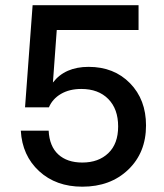

<svg xmlns="http://www.w3.org/2000/svg" viewBox="-20 -700 622 730"><path d="M75.2 -292 104 -680.2H506.8V-585.9H195.8L181.2 -386.2Q227.1 -445.8 316.9 -445.8Q413.6 -445.8 474.4 -383.5Q535.2 -321.3 535.2 -223.1Q535.2 -119.6 467.5 -54.9Q399.9 9.8 293 9.8Q192.9 9.8 128.7 -49.3Q64.5 -108.4 59.1 -203.1H165Q168 -143.6 201.7 -112.8Q235.4 -82 293 -82Q354.5 -82 391.8 -117.7Q429.2 -153.3 429.2 -219.2Q429.2 -285.6 391.6 -323.7Q354 -361.8 289.1 -361.8Q244.1 -361.8 211.9 -343Q179.7 -324.2 166 -292Z"/></svg>

Font: TASA Orbiter Deck Medium
Style: Regular
Weight: 500
Designer: Weizhong Zhang
Version: Version 1.000;Glyphs 3.1.2 (3151)